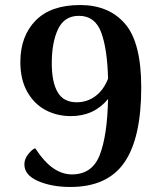

<svg xmlns="http://www.w3.org/2000/svg" viewBox="-20 -730 640 764"><path d="M542 -382Q542 -180 474.5 -83Q407 14 260 14Q186 14 131.5 -9.5Q77 -33 77 -76Q77 -98 93 -117.5Q109 -137 120 -140Q158 -83 193.5 -59.5Q229 -36 266 -36Q347 -36 377 -113.5Q407 -191 410 -336Q354 -268 262 -268Q206 -268 160.5 -292.5Q115 -317 88 -365.5Q61 -414 61 -483Q61 -586 121.5 -648Q182 -710 299 -710Q413 -710 477.5 -635.5Q542 -561 542 -382ZM410 -417Q407 -536 382.5 -601.5Q358 -667 294 -667Q236 -667 211 -614Q186 -561 186 -479Q186 -403 209.5 -363Q233 -323 285 -323Q326 -323 359 -347Q392 -371 410 -417Z"/></svg>

Font: Arima Madurai ExtraBold
Style: Regular
Weight: 800
Designer: Joana Correia and Natanael Gama
Foundry: NDISCOVER
Version: Version 1.019